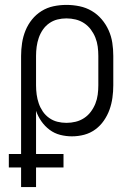

<svg xmlns="http://www.w3.org/2000/svg" viewBox="-20 -548 540 783"><path d="M66 215V-320Q66 -346 70 -372.5Q74 -399 84 -423.5Q94 -448 110.5 -468.5Q127 -489 149.5 -503Q172 -517 198 -522.5Q224 -528 251 -528Q278 -528 304.5 -522.5Q331 -517 354 -503.5Q377 -490 394.5 -469.5Q412 -449 423 -424.5Q434 -400 438 -373.5Q442 -347 442 -320V-200Q442 -175 438.5 -149.5Q435 -124 426.5 -100.5Q418 -77 403.5 -56Q389 -35 368.5 -20Q348 -5 323.5 1.5Q299 8 273 8Q249 8 225.5 2Q202 -4 182.5 -18.5Q163 -33 149 -53Q135 -73 127 -96V215ZM251 -47Q270 -47 288.5 -51.5Q307 -56 323 -66.5Q339 -77 350.5 -92.5Q362 -108 369 -125.5Q376 -143 378.5 -162Q381 -181 381 -200V-320Q381 -339 378.5 -358Q376 -377 369 -394.5Q362 -412 350.5 -427.5Q339 -443 323 -453.5Q307 -464 288.5 -468.5Q270 -473 251 -473Q232 -473 214 -468.5Q196 -464 180.5 -453Q165 -442 154.5 -426.5Q144 -411 138 -393.5Q132 -376 129.5 -357.5Q127 -339 127 -320V-200Q127 -181 129.5 -162.5Q132 -144 138 -126.5Q144 -109 154.5 -93.5Q165 -78 180.5 -67Q196 -56 214 -51.5Q232 -47 251 -47ZM239 135H16V80H239Z"/></svg>

Font: Iosevka Custom Light
Style: Regular
Weight: 300
Monospace: yes
Designer: Belleve Invis
Foundry: Belleve Invis
Version: Version 27.3.5